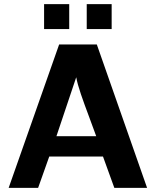

<svg xmlns="http://www.w3.org/2000/svg" viewBox="-20 -912 767 932"><path d="M194 -771V-892H316V-771ZM401 -771V-892H522V-771ZM22 0 267 -696H450L694 0H535L480 -152H219L165 0ZM254 -251H447Q437 -280 413 -343.5Q389 -407 372.5 -455.5Q356 -504 350 -537Z"/></svg>

Font: Coval
Style: Heavy
Weight: 900
Foundry: Context Ltd
Version: Version 001.000